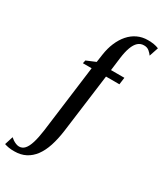

<svg xmlns="http://www.w3.org/2000/svg" viewBox="-385 -909 1066 1255"><g transform="rotate(30 148.0 -281.5)"><path d="M131 -583Q138.5 -635 156.5 -677.2Q174.5 -719.5 201.5 -750.5Q228.5 -781.5 264 -798.2Q299.5 -815 342 -815Q366 -815 386.5 -811.8Q407 -808.5 424.5 -801L401.5 -732.5Q392.5 -746 376.5 -759.5Q360.5 -773 336.5 -772.5Q311 -772.5 292.2 -755.8Q273.5 -739 261 -705Q248.5 -671 242 -619L230 -524.5H331L324 -471.5H223L165 -28.5Q156 38 139 90Q122 142 95.5 177.8Q69 213.5 32.5 232.5Q-4 251.5 -51.5 251.5Q-75.5 252 -94.2 248.8Q-113 245.5 -127.5 240.5L-107.5 177Q-101.5 183 -90.2 190.8Q-79 198.5 -65.8 203.8Q-52.5 209 -41.5 209Q-17 209 0 190.2Q17 171.5 29 132.8Q41 94 49 35.5L114.5 -471.5H48.5L53.5 -495L122.5 -524Z"/></g></svg>

Font: Merriweather 96pt Medium
Style: Italic
Weight: 500
Italic angle: -7.8°
Version: Version 2.101